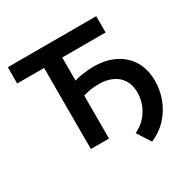

<svg xmlns="http://www.w3.org/2000/svg" viewBox="-186 -872 1180 1196"><g transform="rotate(-30 404.0 -274.5)"><path d="M218 0V-583H24.5V-700H660.5V-583H348.5V0ZM571.5 151 509 54Q555 32 585.2 -2.2Q615.5 -36.5 630.5 -77.5Q645.5 -118.5 645.5 -160.5Q645.5 -214.5 622 -251.5Q598.5 -288.5 557.2 -307.2Q516 -326 462.5 -326Q423.5 -326 387.5 -319Q351.5 -312 313 -297L312.5 -405Q358 -422 401.2 -429.2Q444.5 -436.5 485 -436.5Q575 -436.5 640.2 -403.8Q705.5 -371 741 -310.8Q776.5 -250.5 776.5 -168.5Q776.5 -105 754.2 -43.2Q732 18.5 686.5 69.5Q641 120.5 571.5 151Z"/></g></svg>

Font: Geologica Roman Medium
Style: Regular
Weight: 500
Designer: Sindre Bremnes, Frode Helland
Foundry: Monokrom Skriftforlag AS
Version: Version 1.010;gftools[0.9.28]